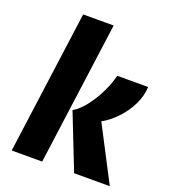

<svg xmlns="http://www.w3.org/2000/svg" viewBox="-144 -902 887 1006"><g transform="rotate(20 299.5 -399.0)"><path d="M38 0 146 -798H316L208 0ZM386 0 265 -308Q298 -326.5 330 -367Q362 -407.5 387 -458Q412 -508.5 424 -557H596Q594 -506.5 569.8 -457.2Q545.5 -408 507.5 -367.8Q469.5 -327.5 427 -304L585 0Z"/></g></svg>

Font: Merriweather Sans ExtraBold
Style: Italic
Weight: 800
Italic angle: -7.5°
Designer: Eben Sorkin
Foundry: Eben Sorkin
Version: Version 2.001; ttfautohint (v1.8.3)